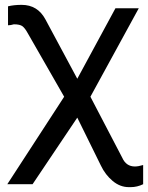

<svg xmlns="http://www.w3.org/2000/svg" viewBox="-20 -558 609 790"><path d="M569 200Q544 212 518 212H510Q474 212 443.5 186.5Q413 161 395 123L298 -74L114 200H10L244 -160L95 -420Q83 -442 72.5 -450Q62 -458 37 -458Q24 -454 13 -454V-532Q37 -538 69 -538Q135 -538 167 -478L298 -234L455 -524H551L352 -160L483 91Q499 127 535 127Q549 127 569 121Z"/></svg>

Font: Autonym
Style: Regular
Weight: 500
Version: Version 1.0.20131126